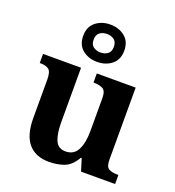

<svg xmlns="http://www.w3.org/2000/svg" viewBox="-146 -929 960 1054"><g transform="rotate(20 333.5 -402.0)"><path d="M258 10Q180 10 138 -38.5Q96 -87 96 -188V-412Q96 -456 80 -469.5Q64 -483 28 -483H26V-536H248V-216Q248 -152 264 -113.5Q280 -75 324 -75Q372 -75 393.5 -116Q415 -157 415 -227V-419Q415 -463 393.5 -473Q372 -483 343 -483H340V-536H567V-116Q567 -73 586 -63Q605 -53 634 -53H642V0H443L421 -71H416Q386 -19 345.5 -4.5Q305 10 258 10ZM319 -596Q269 -596 234 -624Q199 -652 199 -705Q199 -758 234 -786Q269 -814 319 -814Q369 -814 404 -786Q439 -758 439 -705Q439 -652 404 -624Q369 -596 319 -596ZM319 -651Q343 -651 360.5 -663.5Q378 -676 378 -705Q378 -734 360.5 -746.5Q343 -759 319 -759Q295 -759 277.5 -746.5Q260 -734 260 -705Q260 -676 277.5 -663.5Q295 -651 319 -651Z"/></g></svg>

Font: Noto Serif Toto
Style: Bold
Weight: 700
Designer: Monotype Design Team
Foundry: Monotype Imaging Inc.
Version: Version 2.001; ttfautohint (v1.8.4.7-5d5b)